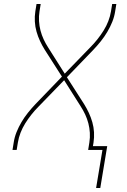

<svg xmlns="http://www.w3.org/2000/svg" viewBox="-20 -755 640 967"><path d="M464 192 496 0H424L430 -37Q434 -62 432.5 -86.5Q431 -111 425 -134Q419 -157 409 -178.5Q399 -200 386 -220L303 -351L174 -218Q155 -199 138 -177.5Q121 -156 107 -133.5Q93 -111 83.5 -86.5Q74 -62 70 -37L64 0H43L49 -37Q53 -64 63.5 -90Q74 -116 88.5 -140.5Q103 -165 121 -187.5Q139 -210 159 -231L292 -369L205 -505Q192 -526 181.5 -548.5Q171 -571 164 -595.5Q157 -620 155.5 -646Q154 -672 158 -698L164 -735H185L179 -698Q175 -673 176.5 -648.5Q178 -624 184 -601Q190 -578 200 -556.5Q210 -535 223 -515L306 -384L435 -517Q454 -536 471 -557.5Q488 -579 502 -601.5Q516 -624 525.5 -648.5Q535 -673 539 -698L545 -735H566L560 -698Q556 -671 545.5 -645Q535 -619 520.5 -594.5Q506 -570 488 -547.5Q470 -525 450 -504L317 -366L404 -230Q417 -209 427.5 -186.5Q438 -164 445 -139.5Q452 -115 453.5 -89Q455 -63 451 -37L448 -19H520L485 192Z"/></svg>

Font: Iosevka Curly ThExObl
Style: Regular
Weight: 100
Width: 7
Italic angle: -9°
Monospace: yes
Designer: Belleve Invis
Foundry: Belleve Invis
Version: Version 11.1.0; ttfautohint (v1.8.3)